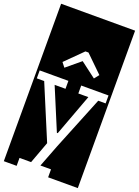

<svg xmlns="http://www.w3.org/2000/svg" viewBox="-215 -999 937 1295"><g transform="rotate(20 253.5 -352.0)"><path d="M-12 213V-917H519V213H306V156H230L290 0L447 -388H500V-445H304V-388H376L265 -89H259L134 -388H212V-445H6V-388H59L221 -1L163 156H80V213ZM368 -519 395 -553 274 -671H252L131 -551L156 -519L257 -603Z"/></g></svg>

Font: Zilla Slab Highlight Regular
Style: Regular
Weight: 400
Designer: Typotheque Type Foundry
Foundry: Typotheque type foundry
Version: Version 1.1; 2017; ttfautohint (v1.6)